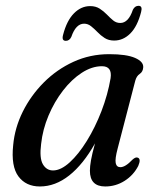

<svg xmlns="http://www.w3.org/2000/svg" viewBox="-20 -648 546 677"><path d="M395 -125Q385 -87.5 388 -73Q391 -58.5 404.5 -58.5Q422 -58.5 447 -85Q458.5 -95.5 466 -92Q478 -87.5 467.5 -63Q450.5 -30 419.2 -10.2Q388 9.5 351 9.5Q297 9.5 297 -46Q297 -61.5 300.8 -83Q304.5 -104.5 315 -142.5Q273.5 -68.5 224.2 -29.5Q175 9.5 120.5 9.5Q71.5 9.5 45 -26Q18.5 -61.5 26.5 -136.5Q32 -197 60.2 -254Q88.5 -311 134.2 -357Q180 -403 238.8 -430Q297.5 -457 365 -457Q426 -457 456.2 -443.8Q486.5 -430.5 485 -410.5Q484 -395 472.8 -387.5Q461.5 -380 457 -363.5ZM125 -140.5Q118.5 -90.5 131.2 -68.8Q144 -47 167 -47Q194.5 -47 225.8 -75.5Q257 -104 286.2 -151.2Q315.5 -198.5 337.8 -256.2Q360 -314 370 -372.5Q376 -414.5 339.5 -414.5Q304 -414.5 268.2 -391.2Q232.5 -368 202 -328.5Q171.5 -289 151 -240.2Q130.5 -191.5 125 -140.5ZM382.5 -505Q363 -505 349 -514Q335 -523 323.8 -534.8Q312.5 -546.5 301.2 -555.5Q290 -564.5 276.5 -564.5Q247.5 -564.5 231.5 -518Q225 -504 212 -504Q196.5 -504 202.5 -525.5Q215.5 -575.5 240.8 -601Q266 -626.5 298 -626.5Q317.5 -626.5 331.5 -617.5Q345.5 -608.5 356.8 -596.8Q368 -585 379 -576Q390 -567 404 -567Q433 -567 448.5 -613.5Q455.5 -627.5 468.5 -627.5Q483.5 -627.5 477.5 -605.5Q464.5 -555 439.5 -530Q414.5 -505 382.5 -505Z"/></svg>

Font: Fraunces 72pt S050
Style: Italic
Weight: 400
Italic angle: -16°
Version: Version 1.000; ttfautohint (v1.8.3)